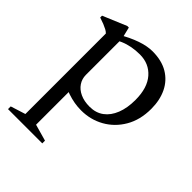

<svg xmlns="http://www.w3.org/2000/svg" viewBox="-194 -554 927 927"><g transform="rotate(45 270.0 -90.5)"><path d="M418 -211Q418 -293.5 379.2 -337.8Q340.5 -382 278 -382Q249 -382 222.8 -377Q196.5 -372 173.5 -362Q150.5 -352 130.5 -336.5V-372Q158.5 -389.5 183.8 -401.5Q209 -413.5 231.5 -421.2Q254 -429 273.8 -432.5Q293.5 -436 310 -436Q373 -436 415.8 -410.5Q458.5 -385 480.5 -339.8Q502.5 -294.5 502.5 -235Q502.5 -159.5 470.2 -104.5Q438 -49.5 384.8 -19.8Q331.5 10 268 10Q244 10 221 6Q198 2 173.5 -6.2Q149 -14.5 121 -28.5H163V212.5L248 236.5V255H14V236.5L90 212.5V-337Q83.5 -344 73.2 -349.5Q63 -355 48.8 -360.8Q34.5 -366.5 16 -372.5V-385L137.5 -436H148L163 -374.5V-128Q163 -100.5 177.8 -78.5Q192.5 -56.5 219.8 -44Q247 -31.5 284 -31.5Q326.5 -31.5 356.2 -53.5Q386 -75.5 402 -116Q418 -156.5 418 -211Z"/></g></svg>

Font: Newsreader 16pt
Style: Regular
Weight: 400
Designer: Hugues Gentile
Foundry: Production Type
Version: Version 1.003